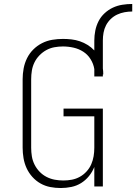

<svg xmlns="http://www.w3.org/2000/svg" viewBox="-20 -939 686 967"><path d="M286 8Q259 8 233 3Q207 -2 184 -15Q161 -28 143 -48Q125 -68 114 -92Q103 -116 98.5 -142.5Q94 -169 94 -195V-540Q94 -567 99 -594Q104 -621 116 -645.5Q128 -670 147.5 -689.5Q167 -709 191.5 -721.5Q216 -734 243 -738.5Q270 -743 297 -743Q319 -743 340.5 -740.5Q362 -738 382.5 -731Q403 -724 421.5 -712.5Q440 -701 455 -685V-735Q455 -760 460 -785Q465 -810 476.5 -832.5Q488 -855 507 -872.5Q526 -890 548.5 -900.5Q571 -911 596 -915Q621 -919 646 -919V-881Q627 -881 607.5 -877.5Q588 -874 570 -865.5Q552 -857 537.5 -843Q523 -829 514 -811.5Q505 -794 501.5 -774.5Q498 -755 498 -735V-594Q499 -588 499.5 -581Q500 -574 500 -567Q500 -566 500 -565.5Q500 -565 500 -564H498V-554H455V-591Q451 -617 436.5 -640.5Q422 -664 399.5 -678.5Q377 -693 350.5 -699Q324 -705 297 -705Q275 -705 253.5 -701Q232 -697 213 -686.5Q194 -676 178.5 -660Q163 -644 153.5 -624.5Q144 -605 140.5 -583.5Q137 -562 137 -540V-195Q137 -173 140.5 -151.5Q144 -130 154 -110Q164 -90 179.5 -74Q195 -58 214.5 -48Q234 -38 255.5 -34Q277 -30 299 -30Q321 -30 342 -34Q363 -38 382 -48.5Q401 -59 416 -75.5Q431 -92 439.5 -111.5Q448 -131 451.5 -152Q455 -173 455 -195V-353H300V-392H498V0H455V-98Q445 -73 428 -52Q411 -31 388.5 -17Q366 -3 339.5 2.5Q313 8 286 8Z"/></svg>

Font: Iosevka Curly Slab XLtEx
Style: Regular
Weight: 200
Width: 7
Monospace: yes
Designer: Belleve Invis
Foundry: Belleve Invis
Version: Version 11.1.0; ttfautohint (v1.8.3)